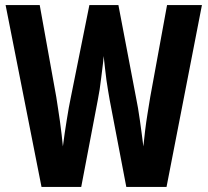

<svg xmlns="http://www.w3.org/2000/svg" viewBox="-20 -734 815 754"><path d="M773 -714 634 0H476L411 -340Q408 -358 404.5 -378Q401 -398 398 -419.5Q395 -441 392.5 -465Q390 -489 387 -514Q386 -495 383 -473.5Q380 -452 377.5 -429Q375 -406 371.5 -383.5Q368 -361 364 -341L299 0H143L2 -714H136L201 -353Q204 -332 208 -307.5Q212 -283 215.5 -257Q219 -231 222 -206Q225 -181 227 -159Q230 -184 234 -210.5Q238 -237 242 -262Q246 -287 250 -310Q254 -333 258 -351L331 -714H445L514 -352Q518 -333 522 -309.5Q526 -286 529.5 -260.5Q533 -235 536.5 -209.5Q540 -184 543 -159Q546 -189 550 -222Q554 -255 559.5 -288.5Q565 -322 570 -353L636 -714Z"/></svg>

Font: Noto Sans Khmer ExtraCondensed
Style: Bold
Weight: 700
Width: 2
Designer: Danh Hong and the Monotype Design Team
Foundry: Monotype Imaging Inc.
Version: Version 2.004